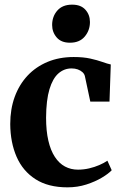

<svg xmlns="http://www.w3.org/2000/svg" viewBox="-20 -794 524 825"><path d="M270 11Q187 11 132.5 -24Q78 -59 51.2 -120.5Q24.5 -182 24 -261Q24 -325 43.2 -377.8Q62.5 -430.5 98.2 -468.8Q134 -507 184.2 -528Q234.5 -549 296.5 -549Q338.5 -549 368.5 -542.2Q398.5 -535.5 420 -527.8Q441.5 -520 456 -517L450.5 -357.5H368L345 -465.5Q343 -476 334.5 -483.8Q326 -491.5 314 -495.8Q302 -500 287.5 -500Q255.5 -500 231 -478.5Q206.5 -457 192.5 -410.5Q178.5 -364 178 -288.5Q178 -231.5 187.8 -189.5Q197.5 -147.5 215.8 -119.8Q234 -92 259.2 -78.5Q284.5 -65 315 -65Q339.5 -65 363 -70.5Q386.5 -76 406.8 -84.8Q427 -93.5 441.5 -103.5L460 -62.5Q446 -47.5 417.5 -30.5Q389 -13.5 351 -1.2Q313 11 270 11ZM280 -610.5Q243 -610.5 223.5 -633.2Q204 -656 204 -686.5Q204 -723 226.2 -748.5Q248.5 -774 289.5 -774H290.5Q327.5 -774 347 -752.2Q366.5 -730.5 366.5 -699.5Q366.5 -663.5 344.2 -637Q322 -610.5 281 -610.5Z"/></svg>

Font: Merriweather 72pt
Style: Bold
Weight: 700
Version: Version 2.100